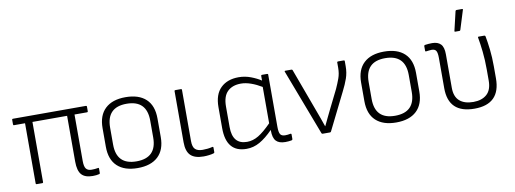

<svg xmlns="http://www.w3.org/2000/svg" viewBox="-58 -1018 3630 1353"><g transform="rotate(-10 1757.0 -341.5)"><path d="M516 12Q461 12 436 -16Q411 -44 411 -109V-437H163V-7Q163 0 156 0H117Q110 0 110 -7V-437H31Q25 -437 25 -444V-477Q25 -483 31 -483H553Q560 -483 560 -477V-444Q560 -437 553 -437H464V-104Q464 -64 476.5 -48.5Q489 -33 515 -33Q527 -33 539 -34Q551 -35 561 -37Q568 -39 568 -32V0Q568 6 562 7Q542 12 516 12Z M838 12Q744 12 693 -35.5Q642 -83 642 -175V-308Q642 -399 693 -447Q744 -495 838 -495Q933 -495 984 -447.5Q1035 -400 1035 -308V-175Q1035 -84 984 -36Q933 12 838 12ZM838 -36Q982 -36 982 -181V-302Q982 -448 838 -448Q695 -448 695 -302V-181Q695 -36 838 -36Z M1309 12Q1246 12 1216.5 -17Q1187 -46 1187 -111V-477Q1187 -483 1194 -483H1234Q1240 -483 1240 -477V-110Q1240 -68 1257.5 -51.5Q1275 -35 1311 -35Q1330 -35 1347 -37Q1364 -39 1380 -43Q1388 -45 1388 -37V-4Q1388 1 1381 3Q1368 7 1348 9.5Q1328 12 1309 12Z M1617 12Q1472 12 1472 -162V-312Q1472 -403 1519.5 -449Q1567 -495 1648 -495Q1693 -495 1735 -479Q1777 -463 1807 -443V-477Q1807 -483 1813 -483H1850Q1857 -483 1857 -477V-103Q1857 -64 1866.5 -49.5Q1876 -35 1901 -35Q1909 -35 1919 -36Q1929 -37 1938 -39Q1946 -40 1946 -33V0Q1946 6 1939 8Q1917 12 1894 12Q1849 12 1828 -10.5Q1807 -33 1807 -85V-90Q1757 -39 1712 -13.5Q1667 12 1617 12ZM1525 -160Q1525 -36 1629 -36Q1671 -36 1711 -60Q1751 -84 1804 -138V-398Q1766 -421 1728 -434.5Q1690 -448 1656 -448Q1595 -448 1560 -414Q1525 -380 1525 -307Z M2163 0Q2157 0 2155 -5L1976 -476Q1973 -483 1981 -483H2023Q2030 -483 2032 -478L2147 -166Q2158 -137 2168.5 -107.5Q2179 -78 2189 -49H2190Q2204 -79 2218.5 -108.5Q2233 -138 2247 -167L2310 -294Q2326 -329 2338.5 -363.5Q2351 -398 2351 -439V-477Q2351 -483 2358 -483H2398Q2405 -483 2405 -477V-440Q2405 -394 2391 -354Q2377 -314 2355 -271L2223 -5Q2221 0 2215 0Z M2688 12Q2594 12 2543 -35.5Q2492 -83 2492 -175V-308Q2492 -399 2543 -447Q2594 -495 2688 -495Q2783 -495 2834 -447.5Q2885 -400 2885 -308V-175Q2885 -84 2834 -36Q2783 12 2688 12ZM2688 -36Q2832 -36 2832 -181V-302Q2832 -448 2688 -448Q2545 -448 2545 -302V-181Q2545 -36 2688 -36Z M3248 12Q3062 12 3062 -167V-384Q3062 -420 3053.5 -434.5Q3045 -449 3021 -449Q3013 -449 3002.5 -447.5Q2992 -446 2982 -445Q2975 -444 2975 -451V-484Q2975 -489 2981 -491Q2993 -493 3007 -494Q3021 -495 3033 -495Q3073 -495 3094 -473.5Q3115 -452 3115 -401V-160Q3115 -97 3150 -66.5Q3185 -36 3248 -36Q3309 -36 3344.5 -67.5Q3380 -99 3380 -166V-245Q3380 -314 3373.5 -373.5Q3367 -433 3359 -476Q3357 -483 3364 -483H3404Q3410 -483 3412 -477Q3420 -436 3426.5 -380Q3433 -324 3433 -258V-172Q3433 12 3248 12ZM3208 -546Q3201 -546 3203 -553L3235 -689Q3237 -695 3243 -695H3283Q3290 -695 3287 -687L3245 -552Q3243 -546 3238 -546Z"/></g></svg>

Font: Sofia Sans Light
Style: Regular
Weight: 300
Designer: Botio Nikoltchev, Ani Petrova
Foundry: lettersoup
Version: Version 4.100; ttfautohint (v1.8.3)